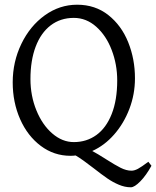

<svg xmlns="http://www.w3.org/2000/svg" viewBox="-20 -650 666 819"><path d="M379.9 67.9Q354.5 48.3 337.2 35.9Q319.8 23.4 302.7 13.2Q292 14.6 280.8 14.6Q210.4 14.6 154.1 -27.6Q97.7 -69.8 65.9 -141.6Q34.2 -213.4 34.2 -298.8Q34.2 -386.2 71 -462.6Q107.9 -539.1 170.9 -584.5Q233.9 -629.9 309.1 -629.9Q386.2 -629.9 442.1 -585.7Q498 -541.5 526.9 -469.7Q555.7 -397.9 555.7 -315.9Q555.7 -248 532 -185.8Q508.3 -123.5 467 -76.4Q425.8 -29.3 373.5 -5.9Q396 5.9 431.6 28.8Q469.7 53.2 494.4 65.7Q519 78.1 541 78.1Q553.2 78.1 568.4 70.1Q583.5 62 612.8 40L626 57.1Q603.5 98.1 578.6 123.5Q553.7 148.9 538.1 148.9Q512.7 148.9 486.8 137.9Q460.9 127 437.5 110.8Q414.1 94.7 379.9 67.9ZM109.9 -313Q109.9 -241.2 135.3 -179.2Q160.6 -117.2 203.1 -80.6Q245.6 -43.9 294.9 -43.9Q349.6 -43.9 391.4 -74.2Q433.1 -104.5 456.5 -163.8Q480 -223.1 480 -307.1Q480 -375 456.5 -436.5Q433.1 -498 390.6 -535.9Q348.1 -573.7 294.9 -573.7Q237.8 -573.7 196 -541.7Q154.3 -509.8 132.1 -450.9Q109.9 -392.1 109.9 -313Z"/></svg>

Font: David Libre
Style: Regular
Weight: 400
Version: Version 1.000